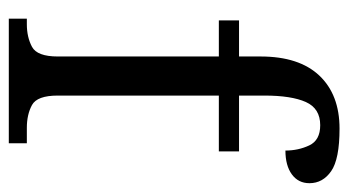

<svg xmlns="http://www.w3.org/2000/svg" viewBox="-202 -608 810 447"><g transform="rotate(90 203.5 -385.0)"><path d="M24 0V-42H37Q67 -42 89.5 -54Q112 -66 112 -114V-489H28V-536H112V-586Q112 -676 156.5 -723Q201 -770 280 -770Q351 -770 379 -750.5Q407 -731 407 -700Q407 -674 386.5 -659Q366 -644 331 -644Q331 -674 319 -699.5Q307 -725 272 -725Q233 -725 218 -691.5Q203 -658 203 -595V-536H333V-489H203V-114Q203 -66 225 -54Q247 -42 278 -42H314V0Z"/></g></svg>

Font: Noto Serif SemiCondensed
Style: Regular
Weight: 400
Width: 4
Designer: Monotype Design Team
Foundry: Monotype Imaging Inc.
Version: Version 2.013